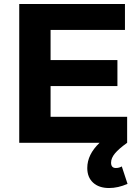

<svg xmlns="http://www.w3.org/2000/svg" viewBox="-20 -720 708 968"><path d="M623 207Q575 228 530 228Q479 228 449.5 201Q420 174 420 127Q420 59 482 0H77V-700H610V-569H235V-417H572V-286H235V-131H621V0Q579 30 559.5 53.5Q540 77 540 100Q540 127 564 127Q581 127 594 119Z"/></svg>

Font: Gontserrat SemiBold
Style: Regular
Weight: 600
Designer: Julieta Ulanovsky
Foundry: Julieta Ulanovsky
Version: Version 6.001